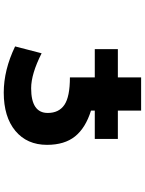

<svg xmlns="http://www.w3.org/2000/svg" viewBox="108 -880 784 1040"><g transform="rotate(90 500.0 -360.0)"><path d="M246.1 -481.4V-606.4H399.4V-732.4H579.1V-606.4H732.4V-481.4H579.1V-460.9Q672.9 -431.6 718.8 -374.5Q764.6 -317.4 764.6 -222.7Q764.6 -114.3 689 -51.3Q613.3 11.7 481.4 11.7Q359.4 11.7 231.4 -49.8L268.6 -193.4Q380.9 -136.7 458 -136.7Q591.8 -136.7 591.8 -226.6Q591.8 -287.1 547.9 -316.9Q503.9 -346.7 399.4 -346.7V-481.4Z"/></g></svg>

Font: GenEi Gothic M Heavy
Style: Regular
Weight: 800
Designer: o_tamon (Modified); [Source Han Sans]
Ryoko NISHIZUKA  (kana & ideographs); Paul D. Hunt (Latin, Greek & Cyrillic); Wenl
Version: Version 1.1a;Original Version 1.004